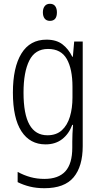

<svg xmlns="http://www.w3.org/2000/svg" viewBox="-20 -751 529 1012"><path d="M225 -542Q277 -542 309 -517.5Q341 -493 361 -452H364L371 -532H416V19Q416 126 368 183.5Q320 241 214 241Q172 241 137.5 232.5Q103 224 73 209V155Q106 173 140.5 182.5Q175 192 214 192Q288 192 324.5 152Q361 112 361 27V-4Q361 -24 362 -46Q363 -68 365 -93H361Q343 -45 307.5 -17.5Q272 10 220 10Q138 10 93 -59Q48 -128 48 -263Q48 -396 93 -469Q138 -542 225 -542ZM233 -493Q165 -493 134.5 -432Q104 -371 104 -263Q104 -149 135.5 -93.5Q167 -38 230 -38Q277 -38 306 -64.5Q335 -91 348.5 -136Q362 -181 362 -237V-294Q362 -387 332 -440Q302 -493 233 -493ZM243 -731Q262 -731 271 -718.5Q280 -706 280 -686Q280 -641 243 -641Q225 -641 215.5 -653Q206 -665 206 -686Q206 -706 215.5 -718.5Q225 -731 243 -731Z"/></svg>

Font: Noto Sans Tamil Condensed Light
Style: Regular
Weight: 300
Width: 3
Designer: Jelle Bosma - Monotype Design Team
Foundry: Monotype Imaging Inc.
Version: Version 2.004; ttfautohint (v1.8.4.7-5d5b)